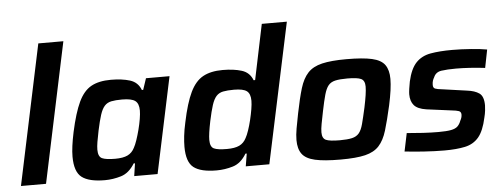

<svg xmlns="http://www.w3.org/2000/svg" viewBox="-50 -875 2665 1015"><g transform="rotate(-5 1283.0 -367.5)"><path d="M24 0 181 -743H314L157 0Z M469 8Q385 8 347 -21Q309 -50 309 -131Q309 -180 326 -260Q348 -361 374.5 -417Q401 -473 441.5 -495.5Q482 -518 546 -518Q605 -518 647 -505Q689 -492 705 -450H712L732 -510H857L749 0H625L635 -67H628Q598 -18 555 -5Q512 8 469 8ZM533 -100Q575 -100 599 -111.5Q623 -123 636 -149Q644 -163 652.5 -188Q661 -213 668.5 -242Q676 -271 680.5 -298Q685 -325 685 -343Q685 -380 665.5 -394.5Q646 -409 596 -409Q561 -409 539 -404.5Q517 -400 503 -384.5Q489 -369 479 -338Q469 -307 458 -255Q451 -221 447 -197Q443 -173 443 -156Q443 -119 463.5 -109.5Q484 -100 533 -100Z M1062 8Q978 8 940.5 -21Q903 -50 903 -131Q903 -156 906.5 -188Q910 -220 919 -260Q940 -361 967 -417Q994 -473 1035 -495.5Q1076 -518 1139 -518Q1198 -518 1240 -505Q1282 -492 1298 -450H1306L1367 -743H1500L1342 0H1217L1228 -67H1221Q1192 -18 1149 -5Q1106 8 1062 8ZM1126 -100Q1168 -100 1192 -111.5Q1216 -123 1229 -149Q1237 -163 1245.5 -188Q1254 -213 1261 -242Q1268 -271 1272.5 -298Q1277 -325 1277 -343Q1277 -380 1258 -394.5Q1239 -409 1190 -409Q1154 -409 1132 -404.5Q1110 -400 1096 -384.5Q1082 -369 1072 -338Q1062 -307 1051 -255Q1037 -187 1037 -156Q1037 -119 1057 -109.5Q1077 -100 1126 -100Z M1720 8Q1633 8 1584.5 -3Q1536 -14 1516 -41Q1496 -68 1496 -115Q1496 -142 1502 -176Q1508 -210 1517 -255Q1533 -335 1548.5 -386Q1564 -437 1591 -466Q1618 -495 1666.5 -506.5Q1715 -518 1796 -518Q1883 -518 1931.5 -507Q1980 -496 1999.5 -468.5Q2019 -441 2019 -394Q2019 -342 2000 -255Q1982 -175 1966.5 -124Q1951 -73 1924.5 -44Q1898 -15 1850.5 -3.5Q1803 8 1720 8ZM1725 -94Q1765 -94 1789 -99.5Q1813 -105 1826.5 -121Q1840 -137 1848.5 -169Q1857 -201 1869 -255Q1877 -293 1881 -320Q1885 -347 1885 -365Q1885 -397 1865 -406.5Q1845 -416 1792 -416Q1751 -416 1727.5 -410.5Q1704 -405 1691 -389Q1678 -373 1669 -341Q1660 -309 1649 -255Q1641 -216 1636 -189Q1631 -162 1631 -144Q1631 -112 1651 -103Q1671 -94 1725 -94Z M2271 8Q2220 8 2161 4Q2102 0 2060 -5L2080 -101Q2124 -97 2166.5 -94.5Q2209 -92 2248 -92Q2291 -92 2314.5 -96.5Q2338 -101 2349.5 -112Q2361 -123 2368 -142Q2377 -158 2377 -173Q2377 -188 2365 -192.5Q2353 -197 2324 -200L2194 -217Q2148 -224 2129.5 -245.5Q2111 -267 2111 -304Q2111 -314 2113.5 -332.5Q2116 -351 2120 -371Q2135 -438 2165 -469.5Q2195 -501 2242.5 -509.5Q2290 -518 2357 -518Q2405 -518 2457.5 -514Q2510 -510 2542 -504L2523 -408Q2482 -413 2442 -415.5Q2402 -418 2369 -418Q2322 -418 2291.5 -413.5Q2261 -409 2250 -382Q2245 -374 2242 -364.5Q2239 -355 2239 -342Q2239 -327 2249.5 -322.5Q2260 -318 2289 -315L2416 -297Q2458 -292 2481.5 -275.5Q2505 -259 2505 -211Q2505 -201 2503 -183.5Q2501 -166 2496 -147Q2481 -77 2453 -44Q2425 -11 2380 -1.5Q2335 8 2271 8Z"/></g></svg>

Font: Saira SemiBold
Style: Italic
Weight: 600
Italic angle: -12°
Designer: Hector Gatti with collaboration of the Omnibus-Type team
Foundry: Omnibus-Type
Version: Version 1.100; ttfautohint (v1.8.3)